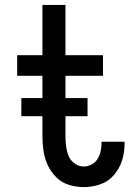

<svg xmlns="http://www.w3.org/2000/svg" viewBox="-20 -755 540 783"><path d="M321 8Q355 8 388 -3Q421 -14 444 -40.5Q467 -67 477.5 -100Q488 -133 488 -168Q488 -172 488 -177H394V-172Q394 -155 390.5 -138.5Q387 -122 378 -107Q369 -92 353.5 -84Q338 -76 321 -76Q301 -76 284 -88.5Q267 -101 259.5 -120Q252 -139 249.5 -159Q247 -179 247 -199V-281H337V-355H247V-446H400V-530H247V-735H153V-530H50V-446H153V-355H67V-281H153V-199Q153 -169 157.5 -139Q162 -109 175 -81Q188 -53 210 -31.5Q232 -10 261.5 -1Q291 8 321 8Z"/></svg>

Font: Iosevka SS08 Medium
Style: Regular
Weight: 500
Monospace: yes
Designer: Belleve Invis
Foundry: Belleve Invis
Version: Version 3.4.3; ttfautohint (v1.8.3)